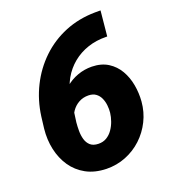

<svg xmlns="http://www.w3.org/2000/svg" viewBox="-134 -822 830 931"><g transform="rotate(-20 281.0 -356.0)"><path d="M462.4 -721.7H491.2L478.5 -591.8H472.2Q421.9 -592.8 378.2 -578.1Q334.5 -563.5 299.8 -535.2Q265.1 -506.8 242.4 -466.8Q219.7 -426.8 212.4 -376.5L195.3 -251.5Q193.4 -231.4 193.4 -208.5Q193.4 -185.5 199.2 -164.8Q205.1 -144 219.7 -130.9Q234.4 -117.7 261.2 -117.2Q285.2 -116.7 303.5 -127.7Q321.8 -138.7 334.7 -157.2Q347.7 -175.8 355.2 -197.3Q362.8 -218.8 365.2 -239.3Q367.2 -257.8 365 -277.8Q362.8 -297.9 355 -315.2Q347.2 -332.5 332.5 -343.3Q317.9 -354 294.9 -354.5Q267.1 -355 244.6 -342.5Q222.2 -330.1 207.5 -308.6Q192.9 -287.1 188 -260.3L153.3 -300.3Q156.2 -339.8 173.8 -372.8Q191.4 -405.8 219.7 -430.2Q248 -454.6 283.4 -467.5Q318.8 -480.5 357.9 -480Q406.7 -479 440.7 -457.5Q474.6 -436 494.9 -401.1Q515.1 -366.2 522.7 -323.7Q530.3 -281.2 526.9 -238.8Q522.5 -186 499.8 -140.4Q477.1 -94.7 440.4 -60.5Q403.8 -26.4 356.7 -7.6Q309.6 11.2 256.3 10.3Q196.3 8.8 152.6 -15.1Q108.9 -39.1 81.5 -79.3Q54.2 -119.6 43.2 -170.4Q32.2 -221.2 38.1 -276.4L45.4 -336.4Q56.2 -417.5 91.1 -487.3Q126 -557.1 180.9 -609.6Q235.8 -662.1 307.1 -691.4Q378.4 -720.7 462.4 -721.7Z"/></g></svg>

Font: Roboto Black
Style: Italic
Weight: 900
Italic angle: -12°
Designer: Christian Robertson
Foundry: Google
Version: Version 3.0; 2020